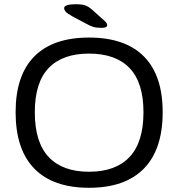

<svg xmlns="http://www.w3.org/2000/svg" viewBox="-20 -884 844 910"><path d="M402 6Q231 6 142.5 -85Q54 -176 54 -352Q54 -527 142.5 -616.5Q231 -706 402 -706Q573 -706 662 -616.5Q751 -527 751 -352Q751 -176 662 -85Q573 6 402 6ZM402 -70Q528 -70 594 -140Q660 -210 660 -352Q660 -493 594 -561.5Q528 -630 402 -630Q276 -630 210.5 -561.5Q145 -493 145 -352Q145 -210 210.5 -140Q276 -70 402 -70ZM462 -752Q437 -752 422 -756.5Q407 -761 386 -773L324 -806Q297 -821 290.5 -829.5Q284 -838 284 -846Q284 -855 299 -859.5Q314 -864 337 -864Q369 -864 384 -858.5Q399 -853 413 -841L477 -784Q488 -774 488 -765Q488 -752 462 -752Z"/></svg>

Font: Asap Semi Expanded
Style: Regular
Weight: 400
Width: 6
Designer: Pablo Cosgaya
Foundry: Omnibus-Type
Version: Version 3.001; ttfautohint (v1.8.4.7-5d5b)